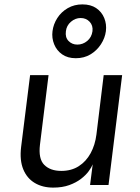

<svg xmlns="http://www.w3.org/2000/svg" viewBox="-20 -842 637 874"><path d="M536 -500 474 0H390L402 -94Q397 -81 384 -63Q371 -45 349 -28Q327 -11 295.5 0.5Q264 12 222 12Q174 12 138.5 -9Q103 -30 86 -71Q69 -112 76 -172L117 -500H201L162 -184Q154 -119 181.5 -91.5Q209 -64 259 -64Q305 -64 338.5 -85.5Q372 -107 392.5 -144.5Q413 -182 419 -230L452 -500ZM325 -577Q288 -577 263 -594.5Q238 -612 226.5 -640.5Q215 -669 219 -700Q223 -732 241 -760Q259 -788 288.5 -805Q318 -822 355 -822Q393 -822 418 -805Q443 -788 454.5 -760Q466 -732 462 -700Q458 -669 439.5 -640.5Q421 -612 392 -594.5Q363 -577 325 -577ZM332 -639Q357 -639 377 -655.5Q397 -672 401 -700Q404 -726 388 -743Q372 -760 347 -760Q323 -760 303 -743Q283 -726 280 -700Q276 -672 292 -655.5Q308 -639 332 -639Z"/></svg>

Font: Inclusive Sans
Style: Italic
Weight: 400
Italic angle: -7°
Designer: Olivia King
Foundry: Olivia King
Version: Version 2.004